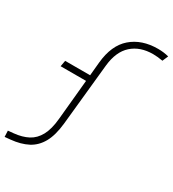

<svg xmlns="http://www.w3.org/2000/svg" viewBox="-255 -866 1103 1223"><g transform="rotate(30 297.0 -254.5)"><path d="M-25.4 232.4 -27.3 187.5 13.7 183.6Q73.2 177.7 116 155.3Q158.7 132.8 184.3 85.7Q210 38.6 217.3 -40L245.6 -335.9H58.6L66.4 -379.9H250L259.3 -478.5Q272 -611.8 347.2 -677Q422.4 -742.2 541.5 -742.2Q583.5 -742.2 620.6 -732.4L602.5 -690.4Q561.5 -697.3 530.8 -697.3Q436 -697.3 376.7 -644.3Q317.4 -591.3 306.2 -483.4L260.3 -31.2Q251 59.1 220.5 113.8Q189.9 168.5 138.7 195.1Q87.4 221.7 15.6 228.5Z"/></g></svg>

Font: Cascadia Mono PL ExtraLight
Style: Italic
Weight: 200
Italic angle: -10°
Monospace: yes
Designer: Aaron Bell
Foundry: Saja Typeworks
Version: Version 2404.023; ttfautohint (v1.8.4)